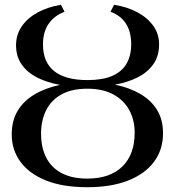

<svg xmlns="http://www.w3.org/2000/svg" viewBox="-20 -771 730 802"><path d="M345 11Q241.5 11 171.2 -17.5Q101 -46 65 -95.8Q29 -145.5 29 -209.5Q29 -266 53.2 -307.2Q77.5 -348.5 122.8 -375.8Q168 -403 230.5 -416.5Q177 -426 135.5 -447Q94 -468 70.5 -501.8Q47 -535.5 47 -582Q47 -626 70.8 -660.8Q94.5 -695.5 137 -718.8Q179.5 -742 234.5 -751L249.5 -722Q205 -704.5 182.2 -670.2Q159.5 -636 159.5 -585.5Q159.5 -511.5 206.2 -474Q253 -436.5 346 -436.5Q408.5 -436.5 448.8 -454Q489 -471.5 508.5 -505Q528 -538.5 528 -586Q528 -637 506.8 -671.2Q485.5 -705.5 441.5 -722L456.5 -751Q511 -742.5 553.2 -720Q595.5 -697.5 620 -663.5Q644.5 -629.5 644.5 -585.5Q644.5 -536.5 620 -502.2Q595.5 -468 553.8 -447.2Q512 -426.5 460 -417.5Q522 -404.5 567 -378Q612 -351.5 636.5 -311Q661 -270.5 661 -214.5Q661 -145.5 623 -94.8Q585 -44 514.2 -16.5Q443.5 11 345 11ZM345 -25Q439 -25 490.8 -75.2Q542.5 -125.5 542.5 -216.5Q542.5 -270 519.8 -311.5Q497 -353 453 -376.8Q409 -400.5 345 -400.5Q279.5 -400.5 236.5 -376.5Q193.5 -352.5 172.5 -310Q151.5 -267.5 151.5 -213Q151.5 -155 173 -112.8Q194.5 -70.5 237.5 -47.8Q280.5 -25 345 -25Z"/></svg>

Font: Merriweather 96pt
Style: Regular
Weight: 400
Version: Version 2.100